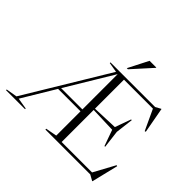

<svg xmlns="http://www.w3.org/2000/svg" viewBox="-235 -1189 1468 1468"><g transform="rotate(45 499.0 -455.0)"><path d="M407 0V-9L498 -26V-288.5H255.5L95.5 -22.5L186.5 -7.5V0H-19V-7.5L71 -23L476.5 -694L395.5 -707.5V-715H878L921 -738.5H923.5L961.5 -531L952.5 -528L875 -694.5H562V-381L769 -389L815.5 -518H823L805.5 -373.5L823 -230H815.5L769 -360L562 -367V-20.5H891L984.5 -192.5L993 -190L940.5 25.5H937.5L892 0ZM268 -309H498V-690.5ZM515 -772 598.5 -935H671V-931.5L527 -772Z"/></g></svg>

Font: Newsreader 72pt Light
Style: Regular
Weight: 300
Designer: Hugues Gentile
Foundry: Production Type
Version: Version 1.003; ttfautohint (v1.8.3)